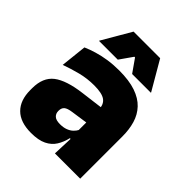

<svg xmlns="http://www.w3.org/2000/svg" viewBox="-197 -804 932 932"><g transform="rotate(45 269.0 -338.0)"><path d="M498.5 0H325L330 -126L326.5 -130.5V-283.5L325 -301.5Q325 -336 302.8 -352.2Q280.5 -368.5 227 -368.5Q178.5 -368.5 133.8 -357Q89 -345.5 48 -330.5L62.5 -465Q87.5 -476 118 -485.2Q148.5 -494.5 184.5 -500Q220.5 -505.5 261 -505.5Q329.5 -505.5 375.2 -489.8Q421 -474 448 -445.2Q475 -416.5 486.8 -377Q498.5 -337.5 498.5 -290ZM172.5 12Q98.5 12 60.8 -25.8Q23 -63.5 23 -133V-145.5Q23 -219.5 68.2 -254.5Q113.5 -289.5 213 -302L338.5 -318L349 -217L242.5 -201.5Q213.5 -197.5 202.2 -187.8Q191 -178 191 -159V-157Q191 -139.5 202.8 -128.5Q214.5 -117.5 242 -117.5Q265 -117.5 281.8 -123.8Q298.5 -130 309.8 -140.5Q321 -151 327.5 -163.5L352.5 -103.5H324Q316.5 -70 300.2 -44Q284 -18 253.5 -3Q223 12 172.5 12ZM90.5 -539.5 177 -688H359.5L446 -539.5V-537.5H317.5L270.5 -604.5H266L219 -537.5H90.5Z"/></g></svg>

Font: Anek Kannada Medium ExtraBold
Style: Regular
Weight: 800
Version: Version 1.003